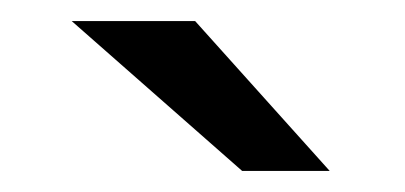

<svg xmlns="http://www.w3.org/2000/svg" viewBox="-20 -776 384 182"><path d="M209.5 -614 48 -756H165L292.5 -614Z"/></svg>

Font: Junction SemiBold
Style: Regular
Weight: 600
Designer: Caroline Hadilaksono
Foundry: Caroline Hadilaksono, Tyler Finck, The League of Moveable Type
Version: Version 2.000; ttfautohint (v1.8.3)